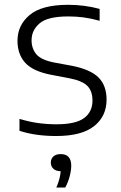

<svg xmlns="http://www.w3.org/2000/svg" viewBox="-20 -570 515 818"><path d="M219.5 9.5Q176.5 9.5 138 4.2Q99.5 -1 63 -12.5V-63.5Q106.5 -50.5 144 -45.5Q181.5 -40.5 221 -40.5Q302.5 -40.5 338.2 -67Q374 -93.5 374 -141.5Q374 -182 352.2 -204Q330.5 -226 276 -236.5L197 -251.5Q120 -266.5 87.2 -302.8Q54.5 -339 54.5 -396.5Q54.5 -462.5 106.2 -506Q158 -549.5 270 -549.5Q340.5 -549.5 404.5 -532V-481.5Q368 -491.5 336.5 -495.8Q305 -500 271 -500Q183.5 -500 149 -470.8Q114.5 -441.5 114.5 -398.5Q114.5 -363.5 134.5 -339.2Q154.5 -315 209 -304L287.5 -289.5Q365.5 -274 399.8 -239.8Q434 -205.5 434 -145.5Q434 -74.5 380.8 -32.5Q327.5 9.5 219.5 9.5ZM220 229Q229 208 233.2 191.2Q237.5 174.5 238.5 159.5Q218.5 159 207.5 149Q196.5 139 196.5 122.5Q196.5 106.5 207.5 96.5Q218.5 86.5 238.5 86.5Q283.5 86.5 283.5 136Q283.5 155.5 277 180.8Q270.5 206 258 229Z"/></svg>

Font: Encode Sans SmExp Lt
Style: Regular
Weight: 300
Width: 6
Designer: Multiple Designers
Foundry: Impallari Type
Version: Version 3.002; ttfautohint (v1.8.3) -l 8 -r 50 -G 200 -x 14 